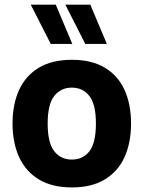

<svg xmlns="http://www.w3.org/2000/svg" viewBox="-20 -797 614 822"><path d="M287.6 -421.9Q334.5 -421.9 362.5 -386.2Q390.6 -350.6 390.6 -268.1Q390.6 -185.5 363 -149.7Q335.4 -113.8 287.6 -113.8Q240.2 -113.8 212.2 -149.7Q184.1 -185.5 184.1 -268.1Q184.1 -350.6 212.4 -386.2Q240.7 -421.9 287.6 -421.9ZM287.6 -541Q203.1 -541 146.7 -507.3Q90.3 -473.6 62 -412.4Q33.7 -351.1 33.7 -268.1Q33.7 -185.1 62.3 -123.5Q90.8 -62 147.2 -28.3Q203.6 5.4 287.6 5.4Q371.6 5.4 428 -28.3Q484.4 -62 512.7 -123.5Q541 -185.1 541 -268.1Q541 -351.1 512.9 -412.4Q484.9 -473.6 428.5 -507.3Q372.1 -541 287.6 -541ZM437.5 -608.9 366.7 -776.9H259.8L345.2 -608.9ZM289.6 -608.9 218.8 -776.9H111.8L197.3 -608.9Z"/></svg>

Font: Estedad-FD-VF Thin
Style: Regular
Weight: 100
Designer: Amin Abedi
Version: Version 5.0